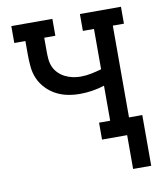

<svg xmlns="http://www.w3.org/2000/svg" viewBox="-77 -582 653 783"><g transform="rotate(-10 250.0 -190.0)"><path d="M411 140V0H307V-70H353V-215Q328 -207 302.5 -203Q277 -199 251 -199Q225 -199 200 -204Q175 -209 152.5 -221Q130 -233 112 -252Q94 -271 84 -294Q74 -317 71.5 -343Q69 -369 69 -394V-450H23V-520H193V-450H147V-394Q147 -377 148.5 -360.5Q150 -344 156.5 -329Q163 -314 175 -302Q187 -290 202 -282.5Q217 -275 233.5 -271.5Q250 -268 266 -268Q288 -268 310 -272.5Q332 -277 353 -283V-450H307V-520H477V-450H431V-70H486V140Z"/></g></svg>

Font: Iosevka Slab
Style: Regular
Weight: 400
Monospace: yes
Designer: Belleve Invis
Foundry: Belleve Invis
Version: Version 11.2.4; ttfautohint (v1.8.3)